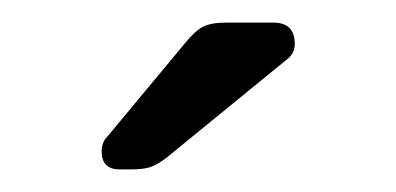

<svg xmlns="http://www.w3.org/2000/svg" viewBox="-20 -745 351 170"><path d="M181 -725H222Q241 -725 241 -706Q241 -699 236 -694L127 -605Q119 -599 113 -597Q107 -595 96 -595H86Q70 -595 70 -611Q70 -619 75 -624L144 -707Q153 -718 160 -721.5Q167 -725 181 -725Z"/></svg>

Font: Hezaedrus Light
Style: Regular
Weight: 300
Designer: Hubert & Fischer
Foundry: Hubert & Fischer
Version: Version 1.10;September 3, 2019;FontCreator 11.5.0.2425 64-bi